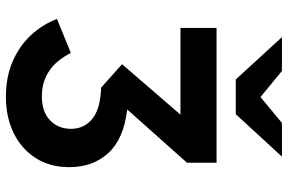

<svg xmlns="http://www.w3.org/2000/svg" viewBox="-182 -779 973 649"><g transform="rotate(90 304.5 -454.5)"><path d="M307.5 12Q240.5 12 188.2 -10.5Q136 -33 99.5 -72Q63 -111 44 -160.5L159 -207.5Q184 -158 220.5 -133.8Q257 -109.5 305.5 -109.5Q358.5 -109.5 387 -137.5Q415.5 -165.5 415.5 -208Q415.5 -252 382.5 -279.5Q349.5 -307 276 -310L197 -380.5L367.5 -578H74.5V-700H530V-600L350 -398Q449 -386.5 497 -334.5Q545 -282.5 545 -202Q545 -136.5 514.2 -88.5Q483.5 -40.5 429.8 -14.2Q376 12 307.5 12ZM248.5 -765 105.5 -921H220L308 -848.5L395.5 -921H509.5L366 -765Z"/></g></svg>

Font: Undotted
Style: Bold
Weight: 700
Designer: Delve Withrington, Dave Bailey, Thomas Jockin
Foundry: Delve Fonts LLC
Version: Version 4.000